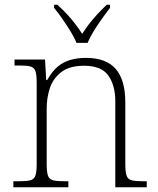

<svg xmlns="http://www.w3.org/2000/svg" viewBox="-20 -786 663 806"><path d="M36 0V-25H56Q90 -25 106.5 -29Q123 -33 128.5 -48.5Q134 -64 134 -98V-439Q134 -473 128.5 -488Q123 -503 107.5 -507Q92 -511 64 -511H41V-536H169L174 -450H178Q199 -487 222.5 -506.5Q246 -526 275.5 -534.5Q305 -543 341 -543Q425 -543 465.5 -497Q506 -451 506 -356V-98Q506 -64 511.5 -48.5Q517 -33 533.5 -29Q550 -25 583 -25H596V0H464V-361Q464 -427 435 -468.5Q406 -510 333 -510Q272 -510 237.5 -483.5Q203 -457 189.5 -416.5Q176 -376 176 -331V-97Q176 -63 181.5 -48Q187 -33 203.5 -29Q220 -25 253 -25H267V0ZM301 -606Q292 -629 275.5 -655.5Q259 -682 241 -708Q223 -734 207 -753V-766H221Q245 -744 262.5 -725Q280 -706 295 -686.5Q310 -667 325 -644Q340 -667 355 -686.5Q370 -706 387.5 -725Q405 -744 428 -766H442V-753Q427 -734 408.5 -708Q390 -682 373.5 -655.5Q357 -629 348 -606Z"/></svg>

Font: Noto Serif Gujarati ExtraLight
Style: Regular
Weight: 250
Version: Version 2.102